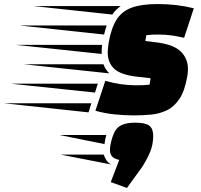

<svg xmlns="http://www.w3.org/2000/svg" viewBox="-258 -559 996 950"><path d="M405 12Q358 12 309.5 7Q261 2 214 -11L263 -159Q341 -137 413 -137Q431 -137 447.5 -137.5Q464 -138 482 -140L487 -172L424 -179Q341 -188 308 -218Q275 -248 275 -300Q275 -311 276.5 -324Q278 -337 280 -350Q293 -422 319.5 -463Q346 -504 394.5 -521.5Q443 -539 522 -539Q617 -539 701 -518L653 -372Q618 -380 589 -384Q560 -388 526 -388Q507 -388 495 -387.5Q483 -387 466 -385L461 -356L511 -350Q599 -340 635.5 -305Q672 -270 672 -217Q672 -208 671 -198Q670 -188 668 -178Q656 -109 630 -70Q604 -31 568 -13.5Q532 4 490 8Q448 12 405 12ZM298 -487 -92 -529H339Q327 -520 316.5 -510Q306 -500 298 -487ZM257 -388 -161 -433H270Q266 -423 263 -411.5Q260 -400 257 -388ZM245 -292 -179 -337H247Q246 -328 245.5 -318.5Q245 -309 245 -300ZM283 -196 -140 -241H254Q263 -215 283 -196ZM212 -101 -205 -145H226ZM180 -3 -238 -48H194ZM289 155Q297 117 309 93.5Q321 70 345.5 59Q370 48 412 48Q462 48 481 63Q500 78 500 113Q500 156 484.5 193.5Q469 231 444 269L370 371L290 342L332 232Q307 227 296.5 215Q286 203 286 182Q286 170 289 155ZM268 109Q262 129 259 154L37 109ZM42 206H255Q259 218 268 233Q277 248 293 255Z"/></svg>

Font: Faster One
Style: Regular
Weight: 400
Designer: Eduardo Rodriguez Tunni
Foundry: Eduardo Rodriguez Tunni
Version: Version 1.003; ttfautohint (v1.8.4.7-5d5b);gftools[0.9.23]